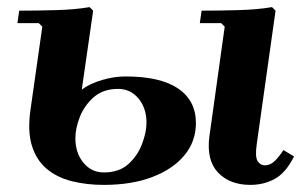

<svg xmlns="http://www.w3.org/2000/svg" viewBox="-20 -510 866 540"><path d="M272 10Q223 10 181.5 -0.5Q140 -11 111 -35.5Q82 -60 69.5 -101Q57 -142 66 -203L99 -435L89 -445H29L34 -480Q81 -480 136.5 -481.5Q192 -483 232 -490L242 -480L210 -258Q233 -275 267 -285Q301 -295 333 -295Q431 -295 481 -261Q531 -227 531 -164Q531 -112 498.5 -73Q466 -34 408 -12Q350 10 272 10ZM272 -25Q315 -25 341 -48.5Q367 -72 379.5 -105Q392 -138 392 -165Q392 -206 369.5 -233Q347 -260 312 -260Q270 -260 243.5 -236.5Q217 -213 204.5 -181Q192 -149 192 -121Q192 -80 214.5 -52.5Q237 -25 272 -25ZM777 -88 807 -70Q784 -24 753 -7Q722 10 684 10Q626 10 593 -25Q560 -60 569 -127L612 -435L602 -445H542L547 -480Q594 -480 649.5 -481.5Q705 -483 745 -490L755 -480L702 -104Q697 -69 704.5 -57Q712 -45 725 -45Q740 -45 752.5 -57Q765 -69 777 -88Z"/></svg>

Font: Brygada 1918
Style: Bold Italic
Weight: 700
Italic angle: -8°
Designer: Mateusz Machalski | Borys Kosmynka | Przemek Hoffer
Foundry: NIEPODLEGLA 2018
Version: Version 3.006